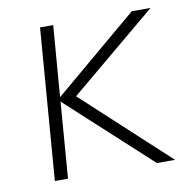

<svg xmlns="http://www.w3.org/2000/svg" viewBox="-62 -544 591 604"><g transform="rotate(-10 234.0 -242.0)"><path d="M397 -484H457L178 -251L450 0H392L127 -243L108 0H66L104 -484H146L128 -257Z"/></g></svg>

Font: Iunito ExtraLight
Style: Italic
Weight: 200
Italic angle: -4.541°
Designer: Vernon Adams
Foundry: Vernon Adams
Version: Version 2.001;November 30, 2019;FontCreator 12.0.0.2547 64-b